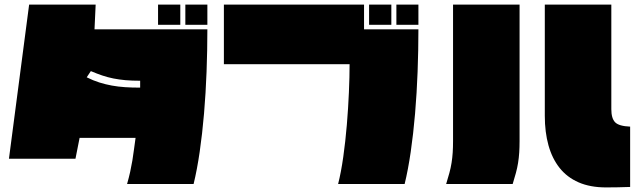

<svg xmlns="http://www.w3.org/2000/svg" viewBox="-20 -757 2800 837"><path d="M824 45H534Q542 17 547.5 -8Q553 -33 557 -57Q561 -81 564 -105Q567 -129 571 -156H327L309 -65H19L107 -737H397L392 -629H884Q884 -538 880.5 -444.5Q877 -351 869.5 -262.5Q862 -174 850.5 -95Q839 -16 824 45ZM884 -649H788V-737H884ZM766 -649H669V-737H766ZM376 -447 358 -420Q386 -406 413 -397.5Q440 -389 467.5 -384Q495 -379 525 -377Q555 -375 591 -375V-405Q555 -405 527 -407.5Q499 -410 474 -415Q449 -420 425.5 -428Q402 -436 376 -447Z M1804 -649H1708V-737H1804ZM1686 -649H1589V-737H1686ZM1744 45H1454Q1467 -6 1476.5 -73.5Q1486 -141 1492 -213Q1498 -285 1501 -354.5Q1504 -424 1504 -477H956V-737H1567V-629H1804Q1804 -538 1800.5 -444.5Q1797 -351 1789.5 -262.5Q1782 -174 1770.5 -95Q1759 -16 1744 45Z M2215 45H1925Q1933 19 1939 -3Q1945 -25 1948.5 -47Q1952 -69 1953.5 -92Q1955 -115 1955 -142V-737H2245V-142Q2245 -115 2243.5 -92Q2242 -69 2238.5 -47Q2235 -25 2229 -3Q2223 19 2215 45ZM2727 58Q2701 59 2673 59.5Q2645 60 2622 60Q2553 60 2502.5 38Q2452 16 2419.5 -25Q2387 -66 2371 -123.5Q2355 -181 2355 -252V-737H2645V-281Q2645 -241 2661.5 -224Q2678 -207 2727 -205Z"/></svg>

Font: ChangwonDangamAsac Bold
Style: Regular
Weight: 700
Designer: Choi Chi-young, Lee Youngbeen, Kim Jungjin, Yoon Jihee, Han Dohee
Foundry: YoonDesign Inc.
Version: Version 1.010;Build 20210623